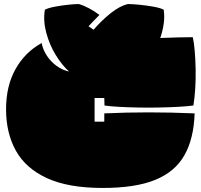

<svg xmlns="http://www.w3.org/2000/svg" viewBox="-20 -895 996 950"><path d="M488 35Q318 35 212.5 -13.5Q107 -62 58.5 -149.5Q10 -237 10 -354Q10 -470 57 -553.5Q104 -637 186 -682Q192 -650 211.5 -620Q231 -590 260 -569Q289 -548 322 -541Q287 -572 256 -622.5Q225 -673 209 -732.5Q193 -792 202 -847Q220 -856 252 -862Q284 -868 317 -871.5Q350 -875 370 -875Q392 -869 419.5 -854.5Q447 -840 472 -821Q459 -808 445.5 -794Q432 -780 418 -765L443 -748Q484 -795 528 -830Q572 -865 612 -875Q635 -875 670 -871.5Q705 -868 739 -862Q773 -856 790 -847Q795 -813 790 -777.5Q785 -742 773 -707Q820 -709 862.5 -710Q905 -711 934 -711Q940 -684 943.5 -642.5Q947 -601 948 -552.5Q949 -504 946 -457Q943 -410 937 -373Q908 -369 863 -366.5Q818 -364 766 -363Q714 -362 662 -363Q610 -364 566.5 -366.5Q523 -369 497 -373L496 -410H448V-293H496V-334Q710 -344 943 -334Q939 -209 892.5 -127Q846 -45 748 -5Q650 35 488 35Z"/></svg>

Font: Oi
Style: Regular
Weight: 400
Designer: Kostas Bartsokas, Mohamad Dakak
Foundry: Foundry5
Version: Version 4.000